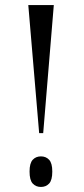

<svg xmlns="http://www.w3.org/2000/svg" viewBox="-20 -734 332 760"><path d="M135 -207 92 -714H193L151 -207ZM142 6Q122 6 109.5 -7.5Q97 -21 97 -55Q97 -88 109.5 -101.5Q122 -115 142 -115Q162 -115 174.5 -101.5Q187 -88 187 -55Q187 -21 174.5 -7.5Q162 6 142 6Z"/></svg>

Font: Noto Serif Display Condensed
Style: Regular
Weight: 400
Width: 3
Designer: Monotype Design Team
Foundry: Monotype Imaging Inc.
Version: Version 2.009